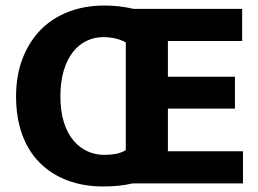

<svg xmlns="http://www.w3.org/2000/svg" viewBox="-20 -662 931 693"><path d="M353 11Q281 11 223 -11Q165 -33 123.5 -74.5Q82 -116 60 -176.5Q38 -237 38 -314Q38 -389 61 -449.5Q84 -510 125.5 -553Q167 -596 226 -619Q285 -642 357 -642Q412 -642 462 -630H854V-514H586V-385H828V-270H586V-116H857V0H458Q433 6 407 8.5Q381 11 353 11ZM353 -528Q321 -528 292.5 -514.5Q264 -501 243 -474Q222 -447 210 -407Q198 -367 198 -314Q198 -261 210.5 -221Q223 -181 245 -155Q267 -129 295.5 -116Q324 -103 357 -103Q378 -103 397.5 -106.5Q417 -110 434 -120V-509Q399 -528 353 -528Z"/></svg>

Font: Ek Mukta ExtraBold
Style: Regular
Weight: 800
Designer: Girish Dalvi and Yashodeep Gholap
Foundry: Ek Type
Version: Version 2.538;PS 1.002;hotconv 16.6.51;makeotf.lib2.5.65220;